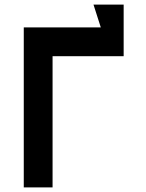

<svg xmlns="http://www.w3.org/2000/svg" viewBox="-20 -820 640 840"><path d="M421 -700 389 -800H521V-574H210V0H84V-700Z"/></svg>

Font: Fliege Mono Thin
Style: Regular
Weight: 100
Version: Version 0.020;Glyphs 3.3 (3306)